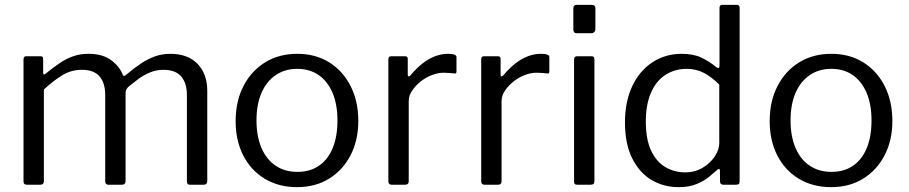

<svg xmlns="http://www.w3.org/2000/svg" viewBox="-20 -762 3748 792"><path d="M91 0Q77 0 77 -13V-517Q77 -530 88 -530H148Q158 -530 158 -519V-461Q158 -456 160.5 -455Q163 -454 168 -458Q200 -484 227.5 -502.5Q255 -521 283.5 -530.5Q312 -540 345 -540Q404 -540 439.5 -513Q475 -486 487 -452Q489 -448 493 -449Q497 -450 501 -454Q533 -481 561.5 -500Q590 -519 619.5 -529.5Q649 -540 682 -540Q755 -540 795 -498.5Q835 -457 835 -387V-16Q835 0 820 0H764Q757 0 754 -3.5Q751 -7 751 -13V-370Q751 -419 727.5 -446.5Q704 -474 654 -474Q625 -474 598.5 -463Q572 -452 550.5 -436Q529 -420 512 -406Q504 -399 501 -392.5Q498 -386 498 -376V-16Q498 0 483 0H427Q421 0 417.5 -3.5Q414 -7 414 -13V-370Q414 -419 391 -446.5Q368 -474 318 -474Q276 -474 241 -454Q206 -434 161 -393V-15Q161 0 146 0H91Z M1205 10Q1130 10 1072.5 -24.5Q1015 -59 983.5 -120.5Q952 -182 952 -262Q952 -345 984.5 -407.5Q1017 -470 1074 -505Q1131 -540 1206 -540Q1282 -540 1338.5 -504.5Q1395 -469 1426.5 -406.5Q1458 -344 1458 -263Q1458 -183 1426 -121.5Q1394 -60 1337.5 -25Q1281 10 1205 10ZM1207 -53Q1259 -53 1296 -78.5Q1333 -104 1352.5 -151.5Q1372 -199 1372 -265Q1372 -331 1352 -378.5Q1332 -426 1295 -452Q1258 -478 1206 -478Q1155 -478 1117 -452Q1079 -426 1058.5 -378.5Q1038 -331 1038 -265Q1038 -200 1058.5 -152Q1079 -104 1117 -78.5Q1155 -53 1207 -53Z M1596 0Q1589 0 1585.5 -3.5Q1582 -7 1582 -13V-517Q1582 -530 1593 -530H1651Q1662 -530 1662 -519V-454Q1662 -448 1665 -447Q1668 -446 1673 -451Q1699 -482 1724.5 -501.5Q1750 -521 1776 -530.5Q1802 -540 1828 -540Q1863 -540 1863 -527V-467Q1863 -457 1854 -459Q1845 -460 1833.5 -461Q1822 -462 1809 -462Q1787 -462 1762 -452.5Q1737 -443 1715.5 -426Q1694 -409 1680 -388Q1666 -367 1666 -346V-15Q1666 0 1651 0H1596Z M1979 0Q1972 0 1968.5 -3.5Q1965 -7 1965 -13V-517Q1965 -530 1976 -530H2034Q2045 -530 2045 -519V-454Q2045 -448 2048 -447Q2051 -446 2056 -451Q2082 -482 2107.5 -501.5Q2133 -521 2159 -530.5Q2185 -540 2211 -540Q2246 -540 2246 -527V-467Q2246 -457 2237 -459Q2228 -460 2216.5 -461Q2205 -462 2192 -462Q2170 -462 2145 -452.5Q2120 -443 2098.5 -426Q2077 -409 2063 -388Q2049 -367 2049 -346V-15Q2049 0 2034 0H1979Z M2432 -17Q2432 -7 2428.5 -3.5Q2425 0 2414 0H2363Q2354 0 2351 -3Q2348 -6 2348 -14V-516Q2348 -530 2360 -530H2421Q2432 -530 2432 -517ZM2436 -644Q2436 -625 2418 -625H2360Q2351 -625 2348 -629.5Q2345 -634 2345 -642V-726Q2345 -742 2359 -742H2422Q2436 -742 2436 -727Z M2964 0Q2957 0 2953.5 -3.5Q2950 -7 2950 -14V-56Q2950 -64 2946.5 -65Q2943 -66 2937 -60Q2926 -50 2905.5 -33Q2885 -16 2854 -3Q2823 10 2780 10Q2717 10 2667 -20Q2617 -50 2587.5 -109.5Q2558 -169 2558 -257Q2558 -342 2587.5 -405.5Q2617 -469 2670.5 -504.5Q2724 -540 2792 -540Q2841 -540 2874 -524Q2907 -508 2932 -487Q2941 -480 2944.5 -481.5Q2948 -483 2948 -494V-729Q2948 -742 2959 -742H3020Q3031 -742 3031 -729V-16Q3031 -7 3028 -3.5Q3025 0 3015 0H2964ZM2947 -413Q2916 -444 2884 -461Q2852 -478 2812 -478Q2764 -478 2725.5 -453.5Q2687 -429 2665.5 -380Q2644 -331 2644 -260Q2644 -187 2666 -140.5Q2688 -94 2725 -72.5Q2762 -51 2806 -51Q2847 -51 2878.5 -70Q2910 -89 2928.5 -117Q2947 -145 2947 -172V-413Z M3408 10Q3333 10 3275.5 -24.5Q3218 -59 3186.5 -120.5Q3155 -182 3155 -262Q3155 -345 3187.5 -407.5Q3220 -470 3277 -505Q3334 -540 3409 -540Q3485 -540 3541.5 -504.5Q3598 -469 3629.5 -406.5Q3661 -344 3661 -263Q3661 -183 3629 -121.5Q3597 -60 3540.5 -25Q3484 10 3408 10ZM3410 -53Q3462 -53 3499 -78.5Q3536 -104 3555.5 -151.5Q3575 -199 3575 -265Q3575 -331 3555 -378.5Q3535 -426 3498 -452Q3461 -478 3409 -478Q3358 -478 3320 -452Q3282 -426 3261.5 -378.5Q3241 -331 3241 -265Q3241 -200 3261.5 -152Q3282 -104 3320 -78.5Q3358 -53 3410 -53Z"/></svg>

Font: Libre Franklin Thin
Style: Regular
Weight: 400
Version: Version 3.000